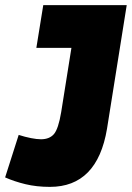

<svg xmlns="http://www.w3.org/2000/svg" viewBox="-55 -720 515 750"><path d="M-35 -27 18 -193Q43 -185 66 -180.5Q89 -176 105 -176Q138 -176 155.5 -196Q173 -216 184 -282L224 -533H87L114 -700H440L363 -217Q325 10 140 10Q88 10 44.5 -0.5Q1 -11 -35 -27Z"/></svg>

Font: Georama SemiCondensed Black
Style: Italic
Weight: 900
Width: 4
Italic angle: -9°
Designer: Jean-Baptiste Levee
Foundry: Production Type
Version: Version 1.000